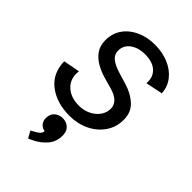

<svg xmlns="http://www.w3.org/2000/svg" viewBox="-230 -628 954 954"><g transform="rotate(45 246.5 -151.0)"><path d="M223.1 11.7Q133.3 11.7 74.2 -33.2Q15.1 -78.1 13.2 -161.6L100.1 -178.2Q93.3 -123.5 127.4 -90.3Q161.6 -57.1 220.7 -57.1Q254.9 -57.1 282.7 -70.8Q310.5 -84.5 327.1 -107.4Q343.8 -130.4 343.8 -158.2Q343.8 -210 269 -230.5L209.5 -247.1Q181.2 -255.4 151.9 -271.5Q122.6 -287.6 103 -314.2Q83.5 -340.8 83.5 -379.9Q83.5 -429.2 109.1 -464.8Q134.8 -500.5 178 -519.8Q221.2 -539.1 273.9 -539.1Q327.1 -539.1 370.1 -521Q413.1 -502.9 439.5 -470Q465.8 -437 468.8 -392.1L378.9 -373.5Q383.3 -417 355.2 -443.8Q327.1 -470.7 271.5 -470.7Q228.5 -470.7 196.8 -449Q165 -427.2 165 -388.2Q165 -362.3 185.3 -345Q205.6 -327.6 249 -314.5L308.6 -296.4Q359.9 -281.2 394 -249.5Q428.2 -217.8 428.2 -165.5Q428.2 -112.8 400.1 -72.8Q372.1 -32.7 325.7 -10.5Q279.3 11.7 223.1 11.7ZM157.7 236.8 137.7 200.2 147.9 194.8Q170.4 183.1 179.7 174.3Q189 165.5 189.9 152.8Q169.4 148.9 158.7 135Q147.9 121.1 147.9 102.5Q147.9 74.2 165.5 58.6Q183.1 43 208.5 43Q234.4 43 252 59.3Q269.5 75.7 269 106.9Q268.6 148.9 242.7 179Q216.8 209 178.7 227.1Z"/></g></svg>

Font: Schibsted Grotesk
Style: Italic
Weight: 400
Italic angle: -12°
Designer: Bakken & Baeck AS, Henrik Kongsvoll
Foundry: Schibsted ASA
Version: Version 1.100; ttfautohint (v1.8.4.7-5d5b);gftools[0.9.25]